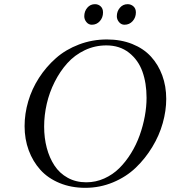

<svg xmlns="http://www.w3.org/2000/svg" viewBox="-20 -902 825 930"><path d="M99.1 -291Q99.1 -351.1 116.7 -411.1Q134.3 -471.2 168.9 -524.9Q203.6 -578.6 251 -620.4Q298.3 -662.1 362.5 -686.5Q426.8 -710.9 498 -710.9Q565.4 -710.9 620.4 -689Q675.3 -667 710.9 -628.2Q746.6 -589.4 765.9 -536.9Q785.2 -484.4 785.2 -422.9Q785.2 -365.7 768.3 -305.7Q751.5 -245.6 717.5 -189.7Q683.6 -133.8 637.5 -89.6Q591.3 -45.4 527.6 -18.8Q463.9 7.8 393.1 7.8Q324.7 7.8 268.6 -15.4Q212.4 -38.6 175.8 -79.1Q139.2 -119.6 119.1 -173.8Q99.1 -228 99.1 -291ZM193.8 -289.1Q193.8 -233.9 206.5 -185.8Q219.2 -137.7 243.9 -100.1Q268.6 -62.5 308.1 -40.8Q347.7 -19 397.9 -19Q443.8 -19 485.1 -37.6Q526.4 -56.2 557.9 -87.4Q589.4 -118.7 614.7 -159.7Q640.1 -200.7 656.5 -246.6Q672.9 -292.5 681.4 -338.9Q689.9 -385.3 689.9 -428.2Q689.9 -499.5 669.7 -555.7Q649.4 -611.8 604.5 -647Q559.6 -682.1 495.1 -682.1Q439.5 -682.1 390.4 -658.7Q341.3 -635.3 305.9 -595.7Q270.5 -556.2 244.9 -505.4Q219.2 -454.6 206.5 -399.2Q193.8 -343.8 193.8 -289.1ZM388.2 -823.2Q388.2 -847.2 402.8 -864.5Q417.5 -881.8 439.9 -881.8Q456.1 -881.8 467.5 -871.3Q479 -860.8 479 -841.8Q479 -816.9 463.6 -799.6Q448.2 -782.2 424.8 -782.2Q409.2 -782.2 398.7 -794.9Q388.2 -807.6 388.2 -823.2ZM545.9 -823.2Q545.9 -847.2 560.8 -864.5Q575.7 -881.8 598.1 -881.8Q614.3 -881.8 626.2 -871.3Q638.2 -860.8 638.2 -841.8Q638.2 -817.4 622.6 -799.8Q606.9 -782.2 583 -782.2Q567.4 -782.2 556.6 -794.9Q545.9 -807.6 545.9 -823.2Z"/></svg>

Font: Dehuti
Style: Bold-Italic
Weight: 700
Version: Version 1.2